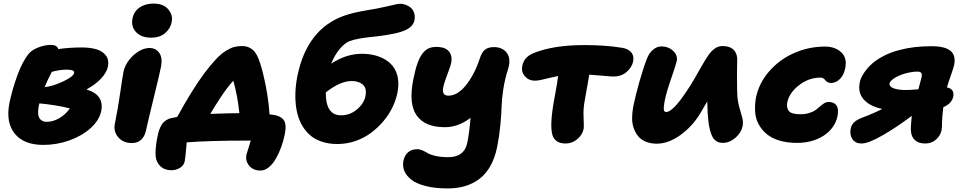

<svg xmlns="http://www.w3.org/2000/svg" viewBox="-20 -783 5337 1064"><path d="M220.2 20Q112.3 20 61.8 -42.2Q11.2 -104.5 32.2 -211.9Q46.9 -283.7 75 -362.1Q103 -440.4 139.2 -484.9Q156.7 -506.3 192.6 -520.3Q228.5 -534.2 263.2 -534.2Q294.9 -534.2 303.2 -511.2Q366.2 -520 433.1 -520Q480.5 -520 514.6 -509.8Q548.8 -499.5 567.1 -475.1Q585.4 -450.7 578.1 -414.1Q571.3 -381.3 540.8 -348.4Q510.3 -315.4 459 -287.1Q558.6 -257.8 541 -168Q530.3 -116.2 481.9 -72.8Q433.6 -29.3 363.8 -4.6Q293.9 20 220.2 20ZM350.1 -397Q309.6 -397 267.1 -384.8Q243.7 -340.8 227.1 -299.8Q273.4 -305.2 330.1 -331.8Q386.7 -358.4 391.1 -378.9Q394 -397 350.1 -397ZM193.8 -190.9Q189.9 -168.5 191.7 -149.9Q193.4 -131.3 205.6 -119.6Q217.8 -107.9 238.8 -107.9Q274.4 -107.9 309.1 -128.4Q343.8 -148.9 367.2 -182.1Q338.4 -190.4 287.6 -198.7Q236.8 -207 198.2 -210Q197.8 -207.5 196 -201.2Q194.3 -194.8 193.8 -190.9Z M817.4 -574.2Q762.7 -574.2 733.9 -605.2Q705.1 -636.2 714.4 -681.2Q722.7 -720.7 754.2 -741.9Q785.6 -763.2 830.6 -763.2Q885.7 -763.2 912.4 -731.4Q939 -699.7 931.6 -662.1Q925.3 -626 895.8 -600.1Q866.2 -574.2 817.4 -574.2ZM711.4 9.8Q663.1 9.8 635.3 -22.5Q607.4 -54.7 616.7 -98.1Q634.8 -188.5 646.7 -272.5Q658.7 -356.4 664.6 -386.2Q671.4 -419.4 695.1 -450.2Q718.8 -481 749.5 -499Q780.3 -517.1 807.6 -517.1Q843.8 -517.1 862.5 -490.2Q881.3 -463.4 872.6 -415Q866.2 -381.3 831.1 -237.5Q795.9 -93.8 789.6 -62Q782.7 -27.8 762.7 -9Q742.7 9.8 711.4 9.8Z M1423.8 162.1Q1383.3 162.1 1361.1 135.5Q1338.9 108.9 1345.7 74.2Q1347.7 65.4 1369.6 -3.9H1357.9Q1138.7 -3.9 1014.6 5.9Q1007.8 89.8 1003.9 109.9Q999.5 132.8 978.3 146.5Q957 160.2 930.7 160.2Q887.7 160.2 864.3 133.5Q840.8 106.9 841.8 64Q843.3 19 851.6 -20Q855 -37.6 857.9 -48.8Q860.8 -60.1 867.2 -75.2Q873.5 -90.3 881.1 -99.6Q888.7 -108.9 901.4 -117.2Q914.1 -125.5 930.7 -128.9Q944.3 -131.8 961.9 -134.8Q1044.4 -285.2 1110.8 -375Q1147.9 -424.3 1177.7 -455.6Q1207.5 -486.8 1232.9 -502.2Q1258.3 -517.6 1278.1 -522.7Q1297.9 -527.8 1322.8 -527.8Q1356 -527.8 1380.6 -507.1Q1405.3 -486.3 1421.9 -431.2Q1439.5 -377 1454.1 -299.8Q1468.8 -222.7 1473.6 -148.9H1476.6Q1530.3 -144.5 1550 -120.8Q1569.8 -97.2 1558.6 -41Q1551.3 -3.9 1538.6 31.2Q1525.9 66.4 1508.8 96.2Q1491.7 126 1469.5 144Q1447.3 162.1 1423.8 162.1ZM1197.8 -235.8Q1170.4 -194.8 1145.5 -151.9Q1252 -155.8 1306.6 -155.8Q1296.9 -250.5 1272.9 -335.9Q1238.3 -298.3 1197.8 -235.8Z M1849.6 15.1Q1799.3 15.1 1759 0.7Q1718.8 -13.7 1691.9 -39.6Q1665 -65.4 1647.5 -100.3Q1629.9 -135.3 1622.8 -177.5Q1615.7 -219.7 1616.9 -265.1Q1618.2 -310.5 1627.4 -358.9Q1680.2 -622.1 1886.7 -695.8Q1914.6 -705.6 1943.8 -712.4Q1973.1 -719.2 2015.1 -726.3Q2057.1 -733.4 2069.3 -735.8Q2095.2 -740.7 2125.2 -747.8Q2155.3 -754.9 2172.4 -758.5Q2189.5 -762.2 2197.8 -762.2Q2212.9 -762.2 2228 -756.6Q2243.2 -751 2256.1 -740.5Q2269 -730 2275.1 -711.2Q2281.2 -692.4 2276.4 -668.9Q2266.1 -621.6 2182.6 -601.1Q2124 -586.9 2041.3 -578.6Q1958.5 -570.3 1917.5 -555.2Q1890.6 -544.9 1862.3 -511.2Q1834 -477.5 1815.4 -430.2Q1898.4 -484.9 1985.4 -484.9Q2034.7 -484.9 2075 -471.2Q2115.2 -457.5 2143.3 -431.4Q2171.4 -405.3 2182.1 -363.8Q2192.9 -322.3 2182.6 -270Q2174.8 -230 2155.5 -189.5Q2136.2 -148.9 2105.5 -112.3Q2074.7 -75.7 2036.6 -47.1Q1998.5 -18.6 1950 -1.7Q1901.4 15.1 1849.6 15.1ZM1929.7 -334Q1865.2 -334 1785.6 -271Q1784.2 -210.9 1804.9 -177.5Q1825.7 -144 1869.6 -144Q1919.9 -144 1958.7 -177Q1997.6 -210 2005.4 -251Q2013.7 -294.9 1990.2 -314.5Q1966.8 -334 1929.7 -334Z M2460.4 261.2Q2391.1 261.2 2339.4 248Q2287.6 234.9 2259.8 212.9Q2231.9 190.9 2220.9 164.6Q2210 138.2 2215.3 109.9Q2221.7 77.6 2241.5 60.8Q2261.2 43.9 2291.5 43.9Q2306.2 43.9 2321.8 50.8Q2337.4 57.6 2350.6 65.9Q2363.8 74.2 2393.8 81.1Q2423.8 87.9 2464.4 87.9Q2554.7 87.9 2570.3 4.9Q2581.5 -50.8 2587.4 -129.9Q2520 -78.1 2445.3 -78.1Q2335.4 -78.1 2289.3 -142.8Q2243.2 -207.5 2270.5 -342.8Q2281.2 -397.9 2294.4 -434.3Q2307.6 -470.7 2324 -489.7Q2340.3 -508.8 2357.4 -515.9Q2374.5 -522.9 2397.5 -522.9Q2448.7 -522.9 2468.3 -497.6Q2487.8 -472.2 2480.5 -435.1Q2477.1 -419.4 2467 -392.1Q2457 -364.7 2449 -342.8Q2440.9 -320.8 2436.3 -299.1Q2431.6 -277.3 2438.5 -265.1Q2445.3 -252.9 2465.3 -252.9Q2516.6 -252.9 2563.7 -312.7Q2610.8 -372.6 2639.2 -460Q2649.9 -493.2 2667.5 -507.6Q2685.1 -522 2717.3 -522Q2765.1 -522 2789.1 -489.5Q2813 -457 2795.4 -399.9Q2777.3 -342.8 2769 -288.1Q2760.7 -233.4 2759.8 -194.3Q2758.8 -155.3 2753.2 -93.8Q2747.6 -32.2 2735.4 29.8Q2722.7 92.8 2696.8 138.2Q2670.9 183.6 2634.3 210.2Q2597.7 236.8 2554.7 249Q2511.7 261.2 2460.4 261.2Z M3114.7 12.2Q3059.6 12.2 3043 -29.8Q3022.5 -86.9 3055.7 -255.9Q3069.3 -328.1 3072.8 -361.8Q3049.8 -357.4 3022.2 -350.6Q2994.6 -343.8 2976.6 -339.8Q2958.5 -335.9 2943.8 -335.9Q2910.2 -335.9 2888.7 -360.4Q2867.2 -384.8 2874.5 -418.9Q2884.8 -469.7 2940.9 -490.2Q3047.9 -533.2 3220.7 -533.2Q3335 -533.2 3427.7 -518.1Q3461.4 -512.7 3478 -493.2Q3494.6 -473.6 3488.8 -442.9Q3481.4 -408.7 3451.9 -383.8Q3422.4 -358.9 3379.9 -358.9Q3367.7 -358.9 3320.6 -363.3Q3273.4 -367.7 3245.6 -369.1Q3232.9 -293.5 3219.7 -222.2Q3211.4 -178.7 3214.1 -129.2Q3216.8 -79.6 3213.9 -66.9Q3207.5 -36.1 3179.2 -12Q3150.9 12.2 3114.7 12.2Z M3619.6 13.2Q3585 13.2 3558.3 2Q3531.7 -9.3 3516.1 -28.6Q3500.5 -47.9 3491.5 -74Q3482.4 -100.1 3482.9 -130.4Q3483.4 -160.6 3489.3 -192.9Q3502.4 -257.3 3525.1 -336.2Q3547.9 -415 3564.5 -456.1Q3576.7 -489.3 3598.9 -507.6Q3621.1 -525.9 3644.5 -525.9Q3684.1 -525.9 3710.2 -501.2Q3736.3 -476.6 3730.5 -445.8Q3727.1 -427.7 3700.2 -350.3Q3673.3 -272.9 3664.6 -229Q3655.3 -182.6 3659.7 -170.9Q3663.1 -162.6 3671.4 -162.1Q3708 -162.1 3783.2 -274.9Q3804.7 -305.7 3828.4 -346.7Q3852.1 -387.7 3868.2 -416.5Q3884.3 -445.3 3902.6 -472.7Q3920.9 -500 3940.9 -513.9Q3960.9 -527.8 3983.4 -527.8Q4027.8 -527.8 4047.9 -504.4Q4067.9 -481 4065.4 -442.9Q4064 -405.3 4064.2 -339.6Q4064.5 -273.9 4066.4 -248Q4069.3 -213.9 4078.9 -182.1Q4088.4 -150.4 4094 -128.2Q4099.6 -106 4095.2 -84Q4087.9 -47.4 4055.4 -19.3Q4022.9 8.8 3985.4 8.8Q3962.9 8.8 3947.5 -2.2Q3932.1 -13.2 3922.9 -36.4Q3913.6 -59.6 3908.9 -88.4Q3904.3 -117.2 3901.4 -160.2Q3899.4 -200.2 3899.4 -221.2Q3892.6 -210.4 3863.3 -159.2Q3819.3 -84.5 3752 -35.6Q3684.6 13.2 3619.6 13.2Z M4396 8.8Q4342.8 8.8 4300 -3.9Q4257.3 -16.6 4229.7 -39.3Q4202.1 -62 4184.8 -93.3Q4167.5 -124.5 4164.8 -161.6Q4162.1 -198.7 4168.9 -240.2Q4185.5 -322.8 4243.4 -388.7Q4301.3 -454.6 4382.3 -489.7Q4463.4 -524.9 4551.8 -524.9Q4606.9 -524.9 4641.1 -494.1Q4675.3 -463.4 4664.1 -405.8Q4656.2 -365.7 4633.8 -344.5Q4611.3 -323.2 4585.9 -323.2Q4574.2 -323.2 4565.9 -327.9Q4557.6 -332.5 4553.7 -338.1Q4549.8 -343.8 4543.2 -348.4Q4536.6 -353 4527.8 -353Q4461.9 -353 4408 -311Q4354 -269 4342.8 -215.8Q4337.4 -185.1 4351.8 -167.5Q4366.2 -149.9 4415 -149.9Q4443.4 -149.9 4465.3 -157Q4487.3 -164.1 4500.5 -173.8Q4513.7 -183.6 4524.7 -193.6Q4535.6 -203.6 4547.4 -210.7Q4559.1 -217.8 4572.8 -217.8Q4602.1 -217.8 4615.5 -198.7Q4628.9 -179.7 4621.1 -138.2Q4606 -71.3 4544.4 -31.2Q4482.9 8.8 4396 8.8Z M4754.4 12.2Q4720.7 12.2 4704.1 -11.7Q4687.5 -35.6 4694.3 -70.8Q4698.7 -91.3 4713.4 -105.5Q4728 -119.6 4759.8 -131.8Q4815.9 -152.3 4869.6 -179.2Q4800.3 -193.8 4766.6 -231.7Q4732.9 -269.5 4744.6 -326.2Q4748.5 -347.2 4762.7 -370.8Q4776.9 -394.5 4802 -420.2Q4827.1 -445.8 4869.4 -469Q4911.6 -492.2 4964.4 -505.9Q5043.9 -526.9 5140.6 -526.9Q5217.8 -526.9 5247.8 -501Q5277.8 -475.1 5267.6 -423.8Q5264.6 -408.7 5249.8 -366.5Q5234.9 -324.2 5227.5 -298.8Q5270.5 -290 5262.7 -248Q5254.4 -209 5207.5 -189Q5200.7 -128.9 5200.7 -109.9Q5200.7 -78.1 5197.8 -61Q5191.4 -31.2 5167 -9.5Q5142.6 12.2 5107.4 12.2Q5071.3 12.2 5051.3 -5.4Q5031.2 -22.9 5028.3 -54.2Q5025.9 -81.5 5032.7 -141.1Q4953.1 -80.6 4873 -34.2Q4793 12.2 4754.4 12.2ZM4909.7 -320.8Q4906.7 -303.7 4931.4 -293.9Q4956.1 -284.2 5002.4 -284.2Q5021.5 -284.2 5069.3 -288.1Q5085.4 -347.2 5086.4 -352.1Q5090.8 -371.1 5085.4 -378.7Q5080.1 -386.2 5063.5 -386.2Q5028.8 -386.2 4980.5 -371.1Q4954.1 -361.8 4933.3 -347.9Q4912.6 -334 4909.7 -320.8Z"/></svg>

Font: Shantell Sans Normal
Style: Italic
Weight: 800
Italic angle: -11.31°
Designer: Stephen Nixon, Anya Danilova, Shantell Martin
Foundry: Arrow Type
Version: Version 1.006;[559af2be0]